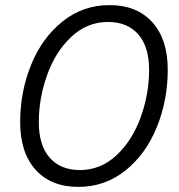

<svg xmlns="http://www.w3.org/2000/svg" viewBox="-20 -726 702 752"><path d="M59 -247Q59 -367 102 -472.5Q145 -578 225 -642Q305 -706 409 -706Q516 -706 576.5 -639Q637 -572 637 -453Q637 -333 594 -227.5Q551 -122 471 -58Q391 6 287 6Q180 6 119.5 -61Q59 -128 59 -247ZM564 -452Q564 -543 521.5 -591.5Q479 -640 403 -640Q321 -640 259 -581.5Q197 -523 164.5 -432Q132 -341 132 -248Q132 -157 174.5 -108.5Q217 -60 293 -60Q375 -60 437 -118.5Q499 -177 531.5 -268Q564 -359 564 -452Z"/></svg>

Font: Idrija
Style: Italic
Weight: 400
Italic angle: -11.3°
Designer: Julieta Ulanovsky
Foundry: Julieta Ulanovsky
Version: Version 7.200